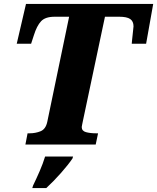

<svg xmlns="http://www.w3.org/2000/svg" viewBox="-20 -734 798 975"><path d="M109 0 120 -57H130Q160 -57 186 -67.5Q212 -78 220 -115L331 -649H257Q210 -649 188.5 -626Q167 -603 152 -555L138 -512H65L112 -714H758L722 -512H649Q649 -516 650.5 -528.5Q652 -541 653.5 -557Q655 -573 656.5 -585.5Q658 -598 658 -600Q658 -626 641 -637.5Q624 -649 586 -649H513L401 -120Q399 -108 397 -100.5Q395 -93 395 -89Q395 -69 416.5 -63Q438 -57 469 -57H478L466 0ZM148 208Q165 173 181.5 135Q198 97 209 61H351L348 71Q327 102 290 144Q253 186 215 221H144Z"/></svg>

Font: Noto Serif ExtraBold
Style: Italic
Weight: 800
Italic angle: -12°
Designer: Monotype Design Team
Foundry: Monotype Imaging Inc.
Version: Version 2.013